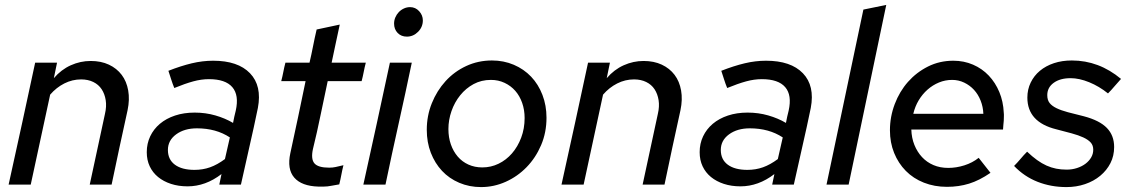

<svg xmlns="http://www.w3.org/2000/svg" viewBox="-20 -751 4602 781"><path d="M15 0Q43 -125 69.5 -248Q96 -371 123 -496H212Q209 -480 205.5 -464.5Q202 -449 199 -433Q229 -468 268 -485.5Q307 -503 349 -503Q391 -503 423 -488Q455 -473 475 -446.5Q495 -420 501.5 -383Q508 -346 499 -303Q482 -227 466 -151.5Q450 -76 434 0H345Q361 -72 376 -144Q391 -216 407 -288Q414 -318 410 -343.5Q406 -369 393.5 -388Q381 -407 359.5 -417.5Q338 -428 310 -428Q274 -428 241.5 -411.5Q209 -395 184 -366Q164 -274 144.5 -183Q125 -92 105 0Z M743 7Q706 7 675.5 -3Q645 -13 623 -31Q601 -49 589 -74.5Q577 -100 577 -132Q577 -167 591 -196.5Q605 -226 630.5 -247.5Q656 -269 692 -281Q728 -293 772 -293Q816 -293 856 -281.5Q896 -270 928 -251Q930 -264 933 -276Q936 -288 939 -301Q953 -364 925 -396.5Q897 -429 830 -429Q799 -429 766 -420Q733 -411 689 -393Q682 -410 676.5 -427.5Q671 -445 665 -463Q716 -483 760 -493.5Q804 -504 847 -504Q948 -504 997 -453Q1046 -402 1029 -312Q1013 -234 995 -156Q977 -78 960 0H872Q874 -11 876.5 -21.5Q879 -32 881 -43Q816 7 743 7ZM663 -141Q663 -102 691.5 -81Q720 -60 771 -60Q805 -60 834.5 -70.5Q864 -81 895 -104L915 -192Q859 -229 781 -229Q730 -229 696.5 -204.5Q663 -180 663 -141Z M1161 -128Q1177 -202 1192.5 -274.5Q1208 -347 1223 -421H1124Q1129 -440 1132.5 -458.5Q1136 -477 1141 -496H1239Q1247 -530 1253.5 -563.5Q1260 -597 1268 -631Q1291 -636 1315 -641Q1339 -646 1362 -651Q1354 -613 1345.5 -574Q1337 -535 1329 -496H1468Q1463 -477 1459.5 -458.5Q1456 -440 1451 -421H1313Q1298 -352 1284 -283Q1270 -214 1253 -145Q1244 -104 1259 -86.5Q1274 -69 1319 -69Q1333 -69 1344.5 -71.5Q1356 -74 1377 -79Q1372 -59 1368.5 -40Q1365 -21 1360 -1Q1346 1 1329 4.5Q1312 8 1297 8H1275Q1207 6 1177 -28.5Q1147 -63 1161 -128Z M1635 -602Q1612 -602 1597.5 -617Q1583 -632 1583 -655Q1583 -668 1588 -680Q1593 -692 1602 -701.5Q1611 -711 1623 -716.5Q1635 -722 1648 -722Q1670 -722 1685 -705.5Q1700 -689 1700 -668Q1700 -641 1680.5 -621.5Q1661 -602 1635 -602ZM1655 -496Q1629 -371 1601.5 -248Q1574 -125 1548 0H1458Q1486 -125 1512.5 -248Q1539 -371 1566 -496Z M1716 -223Q1716 -280 1736.5 -331Q1757 -382 1792.5 -421Q1828 -460 1876.5 -482.5Q1925 -505 1981 -505Q2029 -505 2070 -487.5Q2111 -470 2140.5 -439Q2170 -408 2186.5 -365Q2203 -322 2203 -272Q2203 -212 2181 -160.5Q2159 -109 2122 -71Q2085 -33 2037 -11.5Q1989 10 1937 10Q1889 10 1848 -7.5Q1807 -25 1778 -56Q1749 -87 1732.5 -129.5Q1716 -172 1716 -223ZM1942 -70Q1977 -70 2008 -85Q2039 -100 2062.5 -127Q2086 -154 2100 -191Q2114 -228 2114 -271Q2114 -304 2104 -332.5Q2094 -361 2076 -381.5Q2058 -402 2032.5 -414Q2007 -426 1977 -426Q1938 -426 1906.5 -409Q1875 -392 1852 -363.5Q1829 -335 1816.5 -299Q1804 -263 1804 -226Q1804 -192 1814 -163.5Q1824 -135 1842 -114Q1860 -93 1885.5 -81.5Q1911 -70 1942 -70Z M2264 0Q2292 -125 2318.5 -248Q2345 -371 2372 -496H2461Q2458 -480 2454.5 -464.5Q2451 -449 2448 -433Q2478 -468 2517 -485.5Q2556 -503 2598 -503Q2640 -503 2672 -488Q2704 -473 2724 -446.5Q2744 -420 2750.5 -383Q2757 -346 2748 -303Q2731 -227 2715 -151.5Q2699 -76 2683 0H2594Q2610 -72 2625 -144Q2640 -216 2656 -288Q2663 -318 2659 -343.5Q2655 -369 2642.5 -388Q2630 -407 2608.5 -417.5Q2587 -428 2559 -428Q2523 -428 2490.5 -411.5Q2458 -395 2433 -366Q2413 -274 2393.5 -183Q2374 -92 2354 0Z M2992 7Q2955 7 2924.5 -3Q2894 -13 2872 -31Q2850 -49 2838 -74.5Q2826 -100 2826 -132Q2826 -167 2840 -196.5Q2854 -226 2879.5 -247.5Q2905 -269 2941 -281Q2977 -293 3021 -293Q3065 -293 3105 -281.5Q3145 -270 3177 -251Q3179 -264 3182 -276Q3185 -288 3188 -301Q3202 -364 3174 -396.5Q3146 -429 3079 -429Q3048 -429 3015 -420Q2982 -411 2938 -393Q2931 -410 2925.5 -427.5Q2920 -445 2914 -463Q2965 -483 3009 -493.5Q3053 -504 3096 -504Q3197 -504 3246 -453Q3295 -402 3278 -312Q3262 -234 3244 -156Q3226 -78 3209 0H3121Q3123 -11 3125.5 -21.5Q3128 -32 3130 -43Q3065 7 2992 7ZM2912 -141Q2912 -102 2940.5 -81Q2969 -60 3020 -60Q3054 -60 3083.5 -70.5Q3113 -81 3144 -104L3164 -192Q3108 -229 3030 -229Q2979 -229 2945.5 -204.5Q2912 -180 2912 -141Z M3585 -731 3432 0H3342L3492 -712Z M4009 -48Q3964 -17 3922 -4Q3880 9 3832 9Q3781 9 3738 -8Q3695 -25 3664.5 -56Q3634 -87 3617 -129Q3600 -171 3600 -221Q3600 -276 3619.5 -327.5Q3639 -379 3673.5 -418Q3708 -457 3755 -480.5Q3802 -504 3858 -504Q3901 -504 3938 -488Q3975 -472 4002 -443.5Q4029 -415 4045 -376.5Q4061 -338 4063 -293Q4064 -285 4063.5 -276.5Q4063 -268 4063 -260Q4062 -252 4061.5 -244Q4061 -236 4060 -224H3687Q3688 -190 3699.5 -161.5Q3711 -133 3730.5 -112Q3750 -91 3777 -79.5Q3804 -68 3837 -68Q3870 -68 3903 -78.5Q3936 -89 3961 -109Q3973 -94 3985 -78.5Q3997 -63 4009 -48ZM3853 -426Q3825 -426 3799.5 -415.5Q3774 -405 3753 -386.5Q3732 -368 3717 -343Q3702 -318 3695 -288H3980Q3979 -316 3969 -341.5Q3959 -367 3942 -385.5Q3925 -404 3902 -415Q3879 -426 3853 -426Z M4105 -76Q4119 -90 4131.5 -105Q4144 -120 4158 -134Q4179 -114 4198.5 -100Q4218 -86 4237 -77.5Q4256 -69 4276 -65Q4296 -61 4319 -61Q4341 -61 4361 -67.5Q4381 -74 4395.5 -85Q4410 -96 4418.5 -110.5Q4427 -125 4427 -142Q4427 -160 4416.5 -171.5Q4406 -183 4386.5 -192Q4367 -201 4339.5 -208.5Q4312 -216 4277 -225Q4159 -254 4159 -354Q4159 -387 4172.5 -415Q4186 -443 4210 -463Q4234 -483 4267 -494Q4300 -505 4340 -505Q4450 -505 4540 -430Q4526 -415 4513.5 -400Q4501 -385 4487 -371Q4451 -400 4410.5 -416.5Q4370 -433 4335 -433Q4292 -433 4266 -414Q4240 -395 4240 -364Q4240 -344 4249.5 -332Q4259 -320 4277.5 -311Q4296 -302 4324 -294.5Q4352 -287 4389 -278Q4453 -261 4482.5 -230.5Q4512 -200 4512 -153Q4512 -117 4497 -87.5Q4482 -58 4455.5 -36Q4429 -14 4393.5 -2Q4358 10 4318 10Q4255 10 4200.5 -11.5Q4146 -33 4105 -76Z"/></svg>

Font: Rosa Sans
Style: Italic
Weight: 400
Italic angle: -12°
Designer: Pentagram / MCKL
Foundry: Pentagram / MCKL
Version: Version 1.005;September 16, 2019;FontCreator 11.5.0.2425 64-